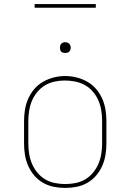

<svg xmlns="http://www.w3.org/2000/svg" viewBox="-20 -914 640 942"><path d="M300 8Q272 8 244 2.5Q216 -3 191.5 -17Q167 -31 148.5 -52.5Q130 -74 118.5 -100Q107 -126 102.5 -154Q98 -182 98 -210V-320Q98 -348 102.5 -376Q107 -404 118.5 -430Q130 -456 148.5 -477.5Q167 -499 191.5 -513Q216 -527 244 -534Q272 -541 300 -541Q328 -541 356 -534Q384 -527 408.5 -513Q433 -499 451.5 -477.5Q470 -456 481.5 -430Q493 -404 497.5 -376Q502 -348 502 -320V-210Q502 -182 497.5 -154Q493 -126 481.5 -100Q470 -74 451.5 -52.5Q433 -31 408.5 -17Q384 -3 356 2.5Q328 8 300 8ZM300 -11Q325 -11 350.5 -16Q376 -21 398 -34Q420 -47 436.5 -67Q453 -87 463 -110.5Q473 -134 477 -159.5Q481 -185 481 -210V-320Q481 -346 477 -371.5Q473 -397 463 -420.5Q453 -444 436 -464Q419 -484 396.5 -496.5Q374 -509 348.5 -514Q323 -519 298 -519Q272 -519 247 -513.5Q222 -508 200.5 -495Q179 -482 162.5 -462Q146 -442 136.5 -419Q127 -396 123 -370.5Q119 -345 119 -320V-210Q119 -185 123 -159.5Q127 -134 137 -110.5Q147 -87 163.5 -67Q180 -47 202 -34Q224 -21 249.5 -16Q275 -11 300 -11ZM300 -654Q295 -654 289.5 -655.5Q284 -657 280.5 -660.5Q277 -664 275.5 -669.5Q274 -675 274 -680Q274 -685 275.5 -690.5Q277 -696 280.5 -699.5Q284 -703 289.5 -705Q295 -707 300 -707Q305 -707 310.5 -705Q316 -703 319.5 -699.5Q323 -696 325 -690.5Q327 -685 327 -680Q327 -675 325 -669.5Q323 -664 319.5 -660.5Q316 -657 310.5 -655.5Q305 -654 300 -654ZM150 -876V-894H450V-876Z"/></svg>

Font: Iosevka Curly Slab ThEx
Style: Regular
Weight: 100
Width: 7
Monospace: yes
Designer: Belleve Invis
Foundry: Belleve Invis
Version: Version 11.1.0; ttfautohint (v1.8.3)